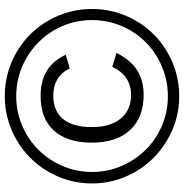

<svg xmlns="http://www.w3.org/2000/svg" viewBox="-4 -734 746 777"><g transform="rotate(-90 368.5 -345.0)"><path d="M721.2 -345.2Q721.2 -251 674.3 -168.9Q627 -86.4 544.7 -39.3Q462.4 7.8 368.2 7.8Q272.5 7.8 189.5 -41.5Q106.9 -90.8 61 -171.9Q15.1 -252.9 15.1 -345.2Q15.1 -439.9 62.5 -521.5Q109.9 -603.5 191.9 -650.9Q273.9 -698.2 368.2 -698.2Q462.9 -698.2 545.4 -650.9Q627.4 -603.5 674.3 -521.7Q721.2 -439.9 721.2 -345.2ZM676.3 -345.2Q676.3 -427.7 635.3 -498.5Q594.2 -568.8 522.7 -610.4Q451.2 -651.9 368.2 -651.9Q286.1 -651.9 214.8 -610.8Q143.6 -569.3 102.5 -498Q61.5 -426.8 61.5 -345.2Q61.5 -262.2 103 -191.4Q144 -120.1 214.8 -79.1Q285.6 -38.1 368.2 -38.1Q450.7 -38.1 522.5 -79.1Q594.2 -120.1 635.3 -191.4Q676.3 -262.7 676.3 -345.2ZM243.2 -346.2Q243.2 -270.5 277.8 -228.8Q312.5 -187 373.5 -187Q450.7 -187 487.3 -263.2L543.5 -246.1Q513.2 -187 471.9 -161.6Q430.7 -136.2 373.5 -136.2Q281.7 -136.2 231 -191.4Q180.2 -246.6 180.2 -346.2Q180.2 -445.3 229 -499.3Q277.8 -553.2 370.1 -553.2Q489.3 -553.2 536.1 -451.2L480.5 -435.1Q464.8 -468.8 436.5 -485.4Q408.2 -502 371.1 -502Q309.1 -502 276.1 -462.6Q243.2 -423.3 243.2 -346.2Z"/></g></svg>

Font: Arimo
Style: Regular
Weight: 400
Designer: Steve Matteson
Foundry: Monotype Imaging Inc.
Version: Version 1.33